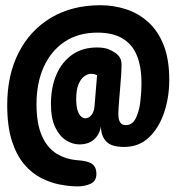

<svg xmlns="http://www.w3.org/2000/svg" viewBox="-20 -662 659 718"><path d="M270 35Q240 35 204.5 28.2Q169 21.5 134 3.8Q99 -14 70.2 -48Q41.5 -82 24.2 -136Q7 -190 7 -269.5Q7 -381.5 49.8 -465.2Q92.5 -549 171 -595.8Q249.5 -642.5 356 -642.5Q405 -642.5 451.2 -627.5Q497.5 -612.5 534 -579.8Q570.5 -547 591.8 -493.8Q613 -440.5 613 -363Q613 -299 594 -241.8Q575 -184.5 537.5 -148.5Q500 -112.5 443.5 -112.5Q395.5 -112.5 376.5 -133.8Q357.5 -155 357.5 -189.5Q352.5 -159.5 332 -140.8Q311.5 -122 276.5 -122Q252 -122 227.5 -137Q203 -152 186.8 -185.5Q170.5 -219 170.5 -273.5Q170.5 -335.5 191 -383Q211.5 -430.5 250 -457.5Q288.5 -484.5 343 -484.5Q358.5 -484.5 371.5 -482Q384.5 -479.5 394.5 -474Q414 -464.5 424.2 -452.5Q434.5 -440.5 434.5 -420Q434.5 -405 432.8 -377.8Q431 -350.5 429 -329Q428 -314 426.2 -295.2Q424.5 -276.5 423.5 -260.5Q422.5 -244.5 422.5 -236Q422.5 -215 429.2 -204.5Q436 -194 450 -194Q474.5 -194 487.2 -218.8Q500 -243.5 504.5 -279.8Q509 -316 509 -351Q509 -414.5 491 -456.5Q473 -498.5 436.5 -519.2Q400 -540 345 -540Q272.5 -540 221.5 -505.8Q170.5 -471.5 143.5 -411.5Q116.5 -351.5 116.5 -273Q116.5 -200.5 136.2 -155Q156 -109.5 191.5 -87.5Q227 -65.5 274 -62.5Q309.5 -60 325 -48.5Q340.5 -37 340.5 -12Q340.5 15.5 318.8 25.2Q297 35 270 35ZM299 -219.5Q312.5 -219.5 322.2 -232.2Q332 -245 333.5 -265L343 -380.5Q340.5 -382 335.2 -384Q330 -386 320.5 -386Q307.5 -386 294.5 -376.2Q281.5 -366.5 273.2 -345.8Q265 -325 265 -292Q265 -264 270.5 -248Q276 -232 283.8 -225.8Q291.5 -219.5 299 -219.5Z"/></svg>

Font: Sono Monospace
Style: Bold
Weight: 700
Designer: Tyler Finck
Foundry: Tyler Finck
Version: Version 2.112